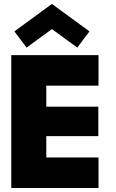

<svg xmlns="http://www.w3.org/2000/svg" viewBox="-20 -934 578 954"><path d="M36 -660H469.5V-508.5H210V-404H468.5V-257.5H210V-151.5H469.5V0H36ZM112 -697.5 51.5 -778 238 -914.5 424.5 -778 364 -697.5 238 -789.5Z"/></svg>

Font: League Spartan Thin ExtraBold
Style: Regular
Weight: 800
Version: Version 2.002